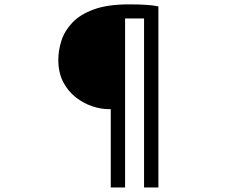

<svg xmlns="http://www.w3.org/2000/svg" viewBox="-20 -784 1040 861"><path d="M467.8 -294.5Q432.6 -294.5 393.8 -307.4Q354.9 -320.3 320.3 -347.2Q285.8 -374.1 264 -415Q242.3 -456 241.5 -512.3Q241.1 -556.3 255.3 -601Q269.5 -645.6 304.5 -682.6Q339.5 -719.6 401.4 -742Q463.4 -764.4 558.1 -764.4Q608.3 -764.4 639.4 -762Q670.6 -759.6 690.3 -755.4V56.8H626V-701.1H540.9V56.8H476.7V-294.5Z"/></svg>

Font: Noto Sans TC
Style: Regular
Weight: 100
Designer: Ryoko NISHIZUKA 西塚涼子 (kana, bopomofo & ideographs); Paul D. Hunt (Latin, Greek & Cyrillic); Sandoll Communications 산돌커뮤니
Foundry: Adobe
Version: Version 2.004;hotconv 1.0.118;makeotfexe 2.5.65603